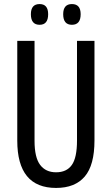

<svg xmlns="http://www.w3.org/2000/svg" viewBox="-20 -915 550 945"><path d="M445 -714H359V-223Q359 -139 333.5 -103Q308 -67 256 -67Q205 -67 177.5 -103.5Q150 -140 150 -222V-714H65V-223Q65 10 256 10Q349 10 397 -46Q445 -102 445 -224ZM291 -845Q291 -793 334 -793Q377 -793 377 -845Q377 -895 334 -895Q291 -895 291 -845ZM132 -845Q132 -793 175 -793Q217 -793 217 -845Q217 -895 175 -895Q132 -895 132 -845Z"/></svg>

Font: Noto Sans Display Condensed
Style: Regular
Weight: 400
Width: 3
Designer: Monotype Design Team
Foundry: Monotype Imaging Inc.
Version: Version 1.900